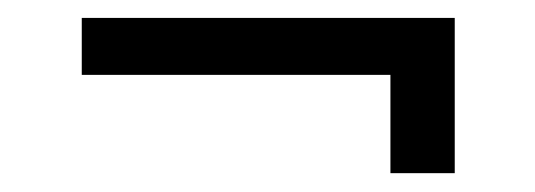

<svg xmlns="http://www.w3.org/2000/svg" viewBox="-20 -324 582 209"><path d="M69 -242.5V-304.5H475V-135.5H405V-242.5Z"/></svg>

Font: Libre Caslon Text
Style: Bold
Weight: 700
Designer: Pablo Impallari, Rodrigo Fuenzalida, Katja Schimmel
Foundry: Pablo Impallari, Rodrigo Fuenzalida
Version: Version 2.000